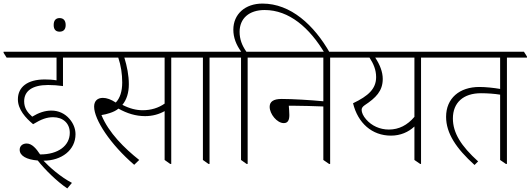

<svg xmlns="http://www.w3.org/2000/svg" viewBox="-46 -911 2965 1073"><path d="M330 142 356 111C294 79 229 22 197 -13C298 -13 376 -72 376 -161C376 -193 363 -223 342 -247C317 -276 282 -293 241 -293C205 -293 170 -281 134 -259C108 -282 89 -306 89 -345C89 -402 134 -436 223 -436C250 -436 277 -434 306 -430V-589H444V-595L427 -622H-26V-616L-9 -589H270V-462C247 -466 224 -467 204 -467C108 -467 54 -425 54 -356C54 -299 97 -252 139 -217C185 -245 216 -256 251 -256C306 -256 344 -222 344 -169C344 -96 278 -48 180 -48H178C157 -80 133 -109 103 -109C80 -109 64 -95 64 -74C64 -40 103 -19 165 -14C204 36 272 103 330 142Z M287 -734C309 -734 321 -747 321 -771C321 -796 309 -810 287 -810C265 -810 254 -796 254 -771C254 -747 265 -734 287 -734Z M704 10 732 -17C651 -81 561 -169 521 -268C536 -270 552 -274 567 -279C586 -285 603 -293 616 -304C664 -277 713 -262 765 -262C807 -262 844 -273 874 -290V-17L905 5H911V-589H1024V-595L1007 -622H392V-616L409 -589H615C630 -544 637 -498 637 -450C637 -399 624 -362 601 -338C575 -355 551 -364 529 -364C499 -364 480 -347 480 -315C480 -242 572 -103 704 10ZM674 -440C674 -490 664 -540 649 -589H874V-332C840 -308 798 -295 752 -295C715 -295 679 -304 638 -325C662 -354 674 -393 674 -440Z M1119 5H1125V-589H1238V-595L1221 -622H973V-616L990 -589H1088V-17Z M1332 5H1338V-589H1451V-595L1434 -622H1331C1306 -657 1293 -693 1293 -733C1293 -808 1346 -855 1433 -855C1570 -855 1684 -756 1769 -613H1799C1709 -772 1578 -891 1421 -891C1324 -891 1258 -832 1258 -745C1258 -701 1274 -660 1302 -622H1186V-616L1203 -589H1301V-17Z M1540 -223C1563 -223 1571 -240 1571 -268C1571 -285 1569 -305 1568 -320C1578 -320 1592 -320 1602 -320C1639 -320 1707 -318 1761 -316V-17L1793 5H1799V-589H1912V-595L1895 -622H1399V-616L1416 -589H1761V-345C1689 -352 1588 -358 1528 -358C1482 -358 1461 -343 1461 -314C1461 -274 1502 -223 1540 -223Z M2139 -153C2192 -153 2237 -173 2270 -204V-17L2302 5H2307V-589H2420V-595L2403 -622H1860V-616L1877 -589H2019C2042 -554 2056 -520 2056 -480C2056 -415 2013 -375 1927 -334C1954 -223 2033 -153 2139 -153ZM2000 -244C1984 -262 1975 -282 1975 -297C1975 -308 1981 -315 1992 -323C2054 -364 2093 -402 2093 -470C2093 -509 2077 -550 2051 -589H2270V-258C2231 -212 2184 -187 2127 -187C2077 -187 2031 -208 2000 -244Z M2606 11 2626 -9C2531 -95 2485 -168 2485 -249C2485 -337 2543 -390 2642 -390C2678 -390 2718 -387 2749 -382V-17L2781 5H2787V-589H2899V-595L2882 -622H2368V-616L2385 -589H2749V-414C2714 -420 2669 -425 2633 -425C2522 -425 2447 -362 2447 -258C2447 -166 2504 -81 2606 11Z"/></svg>

Font: Noto Serif Devanagari SemiCondensed ExtraLight
Style: Regular
Weight: 200
Width: 4
Designer: Universal Thirst, Indian Type Foundry and the Monotype Design Team
Foundry: Monotype Imaging Inc.
Version: Version 2.004